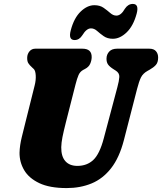

<svg xmlns="http://www.w3.org/2000/svg" viewBox="-20 -948 826 978"><path d="M508.5 -243 578 -504.5Q586.5 -535.5 587.8 -556Q589 -576.5 568.5 -589L560.5 -594Q538 -608 530 -620Q522 -632 522.5 -650.5Q523 -671 536.5 -685.5Q550 -700 576.5 -700H740.5Q763.5 -700 774.5 -687.2Q785.5 -674.5 785.5 -655Q785.5 -630 773.8 -617Q762 -604 741.5 -592.5L732.5 -587.5Q708 -574 698 -553.5Q688 -533 678.5 -496L611 -234Q588 -145 546 -91.2Q504 -37.5 446.8 -13.8Q389.5 10 319.5 10Q233 10 180 -15.2Q127 -40.5 103 -81.5Q79 -122.5 79.5 -170.5Q80.5 -207.5 91.2 -250.8Q102 -294 110 -326.5L156.5 -512.5Q163.5 -540 162 -564.2Q160.5 -588.5 152 -596.5L145.5 -602.5Q130 -616.5 124 -626.5Q118 -636.5 118.5 -655Q119 -673 130.2 -686.5Q141.5 -700 160 -700H400Q448 -700 447 -656Q446.5 -639 439.2 -622.8Q432 -606.5 412.5 -596.5L404 -592Q388 -583.5 380.2 -566Q372.5 -548.5 364.5 -517L316 -326.5Q304 -279 298.2 -250Q292.5 -221 292 -198Q291.5 -151 313 -127Q334.5 -103 374 -103Q423 -103 455.2 -133.2Q487.5 -163.5 508.5 -243ZM555 -750.5Q527 -750.5 508.2 -763.8Q489.5 -777 474.8 -790.2Q460 -803.5 443.5 -803.5Q420.5 -803.5 399.5 -768.5Q384 -744 360 -744Q327 -744 340.5 -794Q357 -856.5 390.8 -889Q424.5 -921.5 460.5 -921.5Q489 -921.5 507.8 -908.2Q526.5 -895 541.5 -881.8Q556.5 -868.5 573 -868.5Q596.5 -868.5 616.5 -904Q632.5 -928 656.5 -928Q689.5 -928 676 -878Q659 -815.5 625 -783Q591 -750.5 555 -750.5Z"/></svg>

Font: Fraunces 144pt SuperSoft Black
Style: Italic
Weight: 900
Italic angle: -16°
Version: Version 1.000;[b76b70a41]